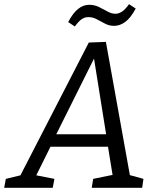

<svg xmlns="http://www.w3.org/2000/svg" viewBox="-56 -901 750 921"><path d="M205 -43 197 0H-36L-28 -43L42 -60L370 -697L452 -700L567 -61L632 -43L626 0H384L391 -43L484 -62L462 -197H186L118 -60ZM214 -257H453L395 -620ZM303 -774 271 -795Q294 -839 319 -858.5Q344 -878 371 -878Q397 -878 418.5 -867.5Q440 -857 459.5 -846Q479 -835 498 -835Q531 -835 563 -881L595 -860Q571 -815 545 -796Q519 -777 492 -777Q468 -777 448 -787.5Q428 -798 408.5 -808.5Q389 -819 367 -819Q351 -819 336 -809Q321 -799 303 -774Z"/></svg>

Font: Bitter
Style: Italic
Weight: 400
Italic angle: -9°
Designer: Sol Matas, and Bitter project Authors
Foundry: Sol Matas
Version: Version 2.001